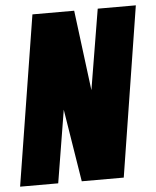

<svg xmlns="http://www.w3.org/2000/svg" viewBox="-68 -744 640 788"><g transform="rotate(-5 252.0 -350.0)"><path d="M-17 0 95 -700H267L309 -369L364 -700H521L410 0H237L189 -299L140 0Z"/></g></svg>

Font: Georama Condensed Black
Style: Italic
Weight: 900
Width: 3
Italic angle: -9°
Designer: Jean-Baptiste Levee
Foundry: Production Type
Version: Version 1.000